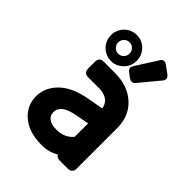

<svg xmlns="http://www.w3.org/2000/svg" viewBox="-217 -889 1020 1020"><g transform="rotate(45 293.0 -379.0)"><path d="M217.3 -621.1Q235.8 -621.1 248.5 -634.8Q259.8 -647 259.8 -664.1Q259.8 -681.6 248 -694.3Q236.3 -707 218 -707Q199.7 -707 187.3 -694.3Q174.8 -681.6 174.8 -664.1Q174.8 -646.5 187.3 -633.8Q199.7 -621.1 217.3 -621.1ZM218.3 -761.7Q257.3 -761.7 285.6 -733.4Q314 -704.1 314 -664.6Q314 -623.5 285.6 -595.2Q256.8 -566.4 217.3 -566.4Q178.2 -566.4 148.9 -595.2Q120.6 -623.5 120.6 -664.6Q120.6 -704.1 148.9 -733.4Q177.2 -761.7 218.3 -761.7ZM418 -766.6Q427.2 -766.6 436 -760.3L479 -729Q493.2 -718.8 493.2 -707Q493.2 -697.3 486.3 -689L393.1 -576.7Q384.8 -566.4 373 -566.4Q363.3 -566.4 354 -573.2L328.6 -592.3Q314.9 -602.5 314.9 -613.3Q314.9 -621.6 319.8 -629.4L398.9 -753.9Q407.2 -766.6 418 -766.6ZM400.4 0Q377 0 369.6 -16.1Q328.1 9.8 272 9.8Q168 9.8 111.8 -46.9Q68.4 -91.3 68.4 -153.8Q68.4 -222.2 126 -275.4Q177.2 -322.8 279.8 -340.8L363.3 -355.5Q358.4 -382.8 342.3 -397.5Q317.9 -419.9 274.9 -419.9H194.3Q160.2 -419.9 160.2 -453.6V-503.4Q160.2 -537.1 194.3 -537.1H274.9Q373 -537.1 432.1 -483.9Q493.2 -429.2 493.2 -339.8V-33.7Q493.2 0 459 0ZM366.2 -145.5V-246.6L289.1 -231.9Q238.3 -222.2 216.3 -204.1Q193.4 -185.5 193.4 -159.7Q193.4 -137.2 206.5 -124.5Q226.1 -103.5 272.5 -103.5Q330.6 -103.5 366.2 -145.5Z"/></g></svg>

Font: Simply Mono
Style: Bold
Weight: 700
Designer: Wojciech Kalinowski "wmk69" (wmk69@o2.pl)
Foundry: Wojciech Kalinowski "wmk69" (wmk69@o2.pl)
Version: Version 1.0.0